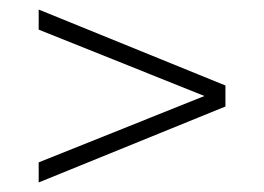

<svg xmlns="http://www.w3.org/2000/svg" viewBox="-20 -523 552 402"><path d="M452 -344V-300L61 -141V-183L408 -322L61 -461V-503Z"/></svg>

Font: Montserrat Ace
Style: Light
Weight: 300
Designer: Julieta Ulanovsky
Foundry: Julieta Ulanovsky
Version: Version 1